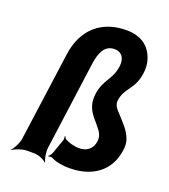

<svg xmlns="http://www.w3.org/2000/svg" viewBox="-143 -863 872 992"><g transform="rotate(20 293.5 -367.5)"><path d="M344 -399C332 -312 382 -279 413 -237C426 -221 441 -201 437 -170C431 -126 400 -104 360 -104C330 -104 303 -113 283 -123C278 -126 273 -134 272 -139L269 -137C270 -132 271 -122 269 -115L241 -36C239 -29 228 -15 224 -12L225 -9C230 -12 240 -13 247 -10C272 4 310 10 347 10C463 10 561 -46 578 -173C581 -194 580 -212 575 -228C560 -276 523 -308 493 -343C479 -358 459 -377 463 -405C468 -441 484 -463 501 -486C519 -511 534 -538 540 -581C544 -610 542 -636 534 -659C513 -724 462 -761 382 -761C250 -761 154 -685 134 -538L67 -50C64 -26 45 11 31 24L32 26C47 14 86 0 110 0H151C175 0 208 14 217 26L220 24C212 11 205 -26 208 -50L274 -536C283 -601 304 -648 358 -648C397 -648 418 -619 412 -573C402 -497 355 -478 344 -399Z"/></g></svg>

Font: Asimov
Style: EdgeNarIt
Weight: 500
Designer: Google
Version: Version 2.000980: 2014